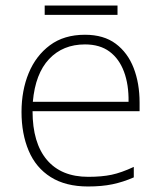

<svg xmlns="http://www.w3.org/2000/svg" viewBox="-20 -666 585 696"><path d="M288 -540Q356 -540 399.5 -507.5Q443 -475 464.5 -419.5Q486 -364 486 -294V-263H98Q98 -148 150 -86.5Q202 -25 300 -25Q349 -25 384.5 -32.5Q420 -40 465 -61V-23Q426 -6 387.5 2Q349 10 299 10Q218 10 164 -24Q110 -58 84 -119.5Q58 -181 58 -260Q58 -338 84 -401Q110 -464 161 -502Q212 -540 288 -540ZM288 -505Q208 -505 158 -452Q108 -399 99 -297H446Q447 -359 429.5 -406Q412 -453 377 -479Q342 -505 288 -505ZM406 -646V-612H142V-646Z"/></svg>

Font: Noto Sans Khmer ExtraLight
Style: Regular
Weight: 250
Version: Version 2.003